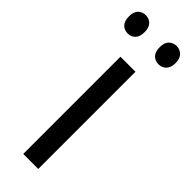

<svg xmlns="http://www.w3.org/2000/svg" viewBox="-263 -736 750 750"><g transform="rotate(45 112.0 -361.0)"><path d="M154 0H71V-537H154ZM-17 -672Q-17 -698 -4.5 -710Q8 -722 27 -722Q45 -722 57.5 -709.5Q70 -697 70 -672Q70 -646 57.5 -633.5Q45 -621 27 -621Q8 -621 -4.5 -633.5Q-17 -646 -17 -672ZM153 -672Q153 -698 166 -710Q179 -722 197 -722Q215 -722 228 -709.5Q241 -697 241 -672Q241 -646 228 -633.5Q215 -621 197 -621Q178 -621 165.5 -633.5Q153 -646 153 -672Z"/></g></svg>

Font: Noto Sans Malayalam Condensed
Style: Regular
Weight: 400
Width: 3
Designer: Jelle Bosma - Monotype Design Team
Foundry: Monotype Imaging Inc.
Version: Version 2.104; ttfautohint (v1.8.4.7-5d5b)